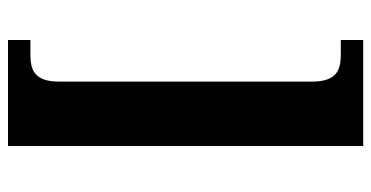

<svg xmlns="http://www.w3.org/2000/svg" viewBox="-244 -556 928 480"><g transform="rotate(90 220.0 -316.0)"><path d="M80 128H345V-760H80V-704H116C154 -704 184 -695 184 -632V0C184 63 154 72 116 72H80Z"/></g></svg>

Font: Noto Serif Devanagari ExtraCondensed Black
Style: Regular
Weight: 900
Width: 2
Designer: Universal Thirst, Indian Type Foundry and the Monotype Design Team
Foundry: Monotype Imaging Inc.
Version: Version 2.004